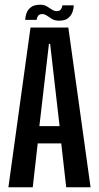

<svg xmlns="http://www.w3.org/2000/svg" viewBox="-20 -792 420 812"><path d="M15.5 0 109 -675.5H269L363 0H260L239 -185.5H139.5L118.5 0ZM146.5 -258.5H232L192 -606.5H187ZM229.5 -704.5Q212.5 -704.5 200.5 -711.5Q188.5 -718.5 178.8 -725.5Q169 -732.5 159 -732.5Q145.5 -732.5 140.5 -724.2Q135.5 -716 135 -708H86.5Q87 -721 92 -736Q97 -751 110.8 -761.5Q124.5 -772 150 -772Q166.5 -772 178 -765.2Q189.5 -758.5 199.2 -751.8Q209 -745 220.5 -745Q232.5 -745 238 -753.2Q243.5 -761.5 243.5 -769.5H292Q292 -757 286.8 -741.8Q281.5 -726.5 268.2 -715.5Q255 -704.5 229.5 -704.5Z"/></svg>

Font: Anybody Condensed Medium
Style: Regular
Weight: 500
Width: 3
Designer: Tyler Finck
Foundry: Etcetera Type Company
Version: Version 1.010; ttfautohint (v1.8.3) -l 8 -r 50 -G 200 -x 14 